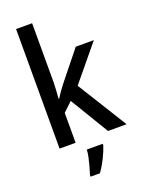

<svg xmlns="http://www.w3.org/2000/svg" viewBox="-178 -843 863 1147"><g transform="rotate(-20 253.5 -269.5)"><path d="M177 -386Q177 -364 175 -335Q173 -306 171 -282H175Q184 -297 200 -319.5Q216 -342 228 -357L374 -539H489L305 -316L501 0H383L235 -245L177 -190V0H75V-760H177ZM327 71Q317 103 296 145.5Q275 188 251 221H192V209Q198 191 205.5 164.5Q213 138 219 110Q225 82 226 61H327Z"/></g></svg>

Font: Noto Sans Lao UI SemCond Med
Style: Regular
Weight: 500
Width: 4
Designer: Monotype Design Team
Foundry: Monotype Imaging Inc.
Version: Version 2.000; ttfautohint (v1.8.4.7-5d5b)